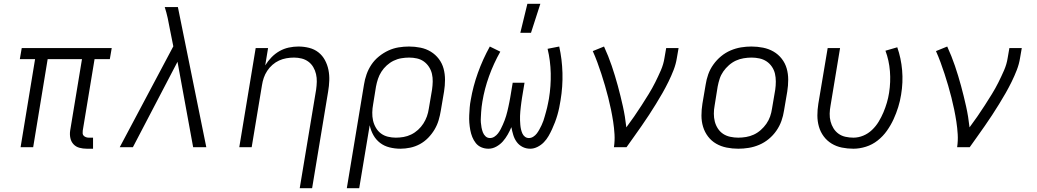

<svg xmlns="http://www.w3.org/2000/svg" viewBox="-20 -772 5440 1007"><path d="M468 8H435Q415 8 396.5 3Q378 -2 365.5 -15.5Q353 -29 349 -48Q345 -67 348 -87L410 -462H230L154 0H88L164 -462H84L94 -520H566L556 -462H476L414 -87Q413 -80 413.5 -72.5Q414 -65 419 -60Q424 -55 431 -52.5Q438 -50 445 -50H468Z M608 0 889 -529 871 -619Q866 -648 859.5 -677.5Q853 -707 844 -735H913L1062 0H993L911 -448L677 0Z M1552 215 1638 -302Q1641 -323 1641.5 -343.5Q1642 -364 1637.5 -383.5Q1633 -403 1623 -420Q1613 -437 1597.5 -448.5Q1582 -460 1562.5 -465Q1543 -470 1522 -470Q1502 -470 1482 -466.5Q1462 -463 1443.5 -454.5Q1425 -446 1409 -432Q1393 -418 1381.5 -400.5Q1370 -383 1363.5 -364Q1357 -345 1354 -325L1300 0H1235L1321 -520H1386L1371 -429Q1385 -452 1404 -471.5Q1423 -491 1446 -504Q1469 -517 1494.5 -522.5Q1520 -528 1545 -528Q1574 -528 1601.5 -521Q1629 -514 1650 -497.5Q1671 -481 1684 -457Q1697 -433 1702.5 -406Q1708 -379 1707 -350Q1706 -321 1701 -292L1617 215Z M1799 215 1889 -328Q1893 -355 1902.5 -382Q1912 -409 1928 -433Q1944 -457 1967.5 -476Q1991 -495 2017 -507Q2043 -519 2070.5 -523.5Q2098 -528 2125 -528Q2156 -528 2185.5 -522Q2215 -516 2239.5 -501Q2264 -486 2281.5 -463Q2299 -440 2306.5 -412Q2314 -384 2314 -353.5Q2314 -323 2309 -292L2292 -192Q2288 -167 2280.5 -141.5Q2273 -116 2259 -92.5Q2245 -69 2225.5 -49Q2206 -29 2182 -16Q2158 -3 2131.5 2.5Q2105 8 2080 8Q2051 8 2023 1Q1995 -6 1973.5 -22.5Q1952 -39 1938.5 -63Q1925 -87 1919 -115L1864 215ZM2056 -50Q2076 -50 2096.5 -53.5Q2117 -57 2136.5 -66.5Q2156 -76 2172.5 -91Q2189 -106 2200.5 -124Q2212 -142 2219 -161.5Q2226 -181 2229 -202L2246 -302Q2249 -323 2249.5 -344Q2250 -365 2245.5 -384.5Q2241 -404 2230 -421Q2219 -438 2203 -449.5Q2187 -461 2167 -465.5Q2147 -470 2126 -470Q2106 -470 2085 -466.5Q2064 -463 2044.5 -453.5Q2025 -444 2008.5 -429Q1992 -414 1980.5 -396Q1969 -378 1962.5 -358.5Q1956 -339 1952 -318L1937 -225Q1933 -204 1932.5 -182Q1932 -160 1936.5 -140Q1941 -120 1951.5 -102Q1962 -84 1978 -72Q1994 -60 2014.5 -55Q2035 -50 2056 -50Z M2542 8Q2522 8 2504.5 0.5Q2487 -7 2475.5 -21.5Q2464 -36 2457 -53.5Q2450 -71 2446.5 -90Q2443 -109 2441.5 -128.5Q2440 -148 2441 -168Q2442 -188 2443.5 -208Q2445 -228 2449 -248Q2461 -319 2486.5 -390Q2512 -461 2549 -528L2604 -501Q2569 -439 2545 -372.5Q2521 -306 2510 -239Q2508 -225 2506 -211.5Q2504 -198 2503.5 -184Q2503 -170 2502 -156.5Q2501 -143 2502 -129.5Q2503 -116 2505.5 -103Q2508 -90 2512.5 -78Q2517 -66 2526.5 -57Q2536 -48 2550 -48Q2562 -48 2573 -55Q2584 -62 2592 -72.5Q2600 -83 2606 -94.5Q2612 -106 2617 -117.5Q2622 -129 2626.5 -140.5Q2631 -152 2634.5 -164Q2638 -176 2641 -188Q2644 -200 2646.5 -212Q2649 -224 2651.5 -236Q2654 -248 2656 -260L2669 -338H2731L2718 -260Q2716 -248 2714.5 -236Q2713 -224 2711.5 -212Q2710 -200 2709 -188Q2708 -176 2707.5 -164Q2707 -152 2707.5 -140.5Q2708 -129 2709 -117Q2710 -105 2712.5 -94Q2715 -83 2719.5 -72.5Q2724 -62 2733 -55Q2742 -48 2754 -48Q2766 -48 2777 -55Q2788 -62 2795.5 -72Q2803 -82 2809 -93Q2815 -104 2820.5 -115.5Q2826 -127 2830 -138.5Q2834 -150 2837 -161.5Q2840 -173 2843.5 -184.5Q2847 -196 2849.5 -207.5Q2852 -219 2854.5 -231Q2857 -243 2859 -254Q2870 -321 2868.5 -387.5Q2867 -454 2852 -516L2913 -528Q2928 -461 2930 -389.5Q2932 -318 2920 -246Q2917 -227 2913 -207.5Q2909 -188 2903.5 -169Q2898 -150 2891 -131.5Q2884 -113 2875.5 -94.5Q2867 -76 2857 -58.5Q2847 -41 2832.5 -26Q2818 -11 2799 -1.5Q2780 8 2761 8Q2739 8 2720.5 -1.5Q2702 -11 2690 -27.5Q2678 -44 2672 -64Q2666 -84 2662 -105Q2654 -86 2643 -66.5Q2632 -47 2617.5 -30.5Q2603 -14 2583 -3Q2563 8 2542 8ZM2709 -600 2746 -752H2814L2765 -600Z M3200 0Q3205 -34 3203 -67.5Q3201 -101 3196 -133.5Q3191 -166 3184.5 -197.5Q3178 -229 3170 -260.5Q3162 -292 3153 -323Q3144 -354 3134 -384.5Q3124 -415 3113 -445Q3102 -475 3089 -504L3148 -528Q3171 -478 3188.5 -426.5Q3206 -375 3220.5 -321.5Q3235 -268 3247 -214Q3259 -160 3265 -104Q3286 -132 3306 -161Q3326 -190 3345 -219.5Q3364 -249 3382.5 -279Q3401 -309 3416.5 -340Q3432 -371 3446 -403Q3460 -435 3465 -468L3474 -520H3539L3530 -468Q3525 -436 3513 -405Q3501 -374 3486 -343.5Q3471 -313 3454.5 -284Q3438 -255 3420 -226Q3402 -197 3383.5 -168.5Q3365 -140 3345 -111.5Q3325 -83 3305.5 -55.5Q3286 -28 3266 0Z M3852 8Q3821 8 3791 2Q3761 -4 3736 -18.5Q3711 -33 3693.5 -56Q3676 -79 3667.5 -107Q3659 -135 3659 -166Q3659 -197 3664 -228L3681 -328Q3685 -355 3694.5 -382Q3704 -409 3721.5 -433.5Q3739 -458 3762 -477Q3785 -496 3812 -507.5Q3839 -519 3866.5 -523.5Q3894 -528 3921 -528Q3952 -528 3982 -522Q4012 -516 4037 -501.5Q4062 -487 4080 -464Q4098 -441 4106 -413Q4114 -385 4114 -354Q4114 -323 4109 -292L4092 -192Q4088 -165 4078.5 -138Q4069 -111 4052 -86.5Q4035 -62 4012 -43Q3989 -24 3962 -12.5Q3935 -1 3907 3.5Q3879 8 3852 8ZM3852 -50Q3872 -50 3893 -53.5Q3914 -57 3933.5 -66Q3953 -75 3970 -90Q3987 -105 3999.5 -123Q4012 -141 4019 -161Q4026 -181 4029 -202L4046 -302Q4049 -323 4049 -344.5Q4049 -366 4044.5 -385.5Q4040 -405 4028.5 -422Q4017 -439 4000.5 -450Q3984 -461 3963.5 -465.5Q3943 -470 3922 -470Q3902 -470 3880.5 -466.5Q3859 -463 3839.5 -454Q3820 -445 3803 -430Q3786 -415 3773.5 -397Q3761 -379 3754.5 -359Q3748 -339 3744 -318L3728 -218Q3724 -197 3724 -175.5Q3724 -154 3729 -134.5Q3734 -115 3745 -98Q3756 -81 3772.5 -70Q3789 -59 3810 -54.5Q3831 -50 3852 -50Z M4456 8Q4425 8 4395.5 2Q4366 -4 4341.5 -19Q4317 -34 4300 -57Q4283 -80 4275 -108Q4267 -136 4267 -166.5Q4267 -197 4272 -228L4321 -520H4386L4336 -218Q4332 -197 4331.5 -176Q4331 -155 4336 -135.5Q4341 -116 4351.5 -99Q4362 -82 4378 -70.5Q4394 -59 4414.5 -54.5Q4435 -50 4456 -50Q4482 -50 4507.5 -60.5Q4533 -71 4553.5 -90.5Q4574 -110 4588.5 -134Q4603 -158 4613.5 -183Q4624 -208 4631.5 -233.5Q4639 -259 4643 -285Q4652 -342 4647.5 -398.5Q4643 -455 4624 -506L4686 -524Q4706 -467 4711.5 -403.5Q4717 -340 4706 -275Q4701 -243 4691 -210.5Q4681 -178 4666.5 -146.5Q4652 -115 4631.5 -86Q4611 -57 4583 -35Q4555 -13 4521.5 -2.5Q4488 8 4456 8Z M5000 0Q5005 -34 5003 -67.5Q5001 -101 4996 -133.5Q4991 -166 4984.5 -197.5Q4978 -229 4970 -260.5Q4962 -292 4953 -323Q4944 -354 4934 -384.5Q4924 -415 4913 -445Q4902 -475 4889 -504L4948 -528Q4971 -478 4988.5 -426.5Q5006 -375 5020.5 -321.5Q5035 -268 5047 -214Q5059 -160 5065 -104Q5086 -132 5106 -161Q5126 -190 5145 -219.5Q5164 -249 5182.5 -279Q5201 -309 5216.5 -340Q5232 -371 5246 -403Q5260 -435 5265 -468L5274 -520H5339L5330 -468Q5325 -436 5313 -405Q5301 -374 5286 -343.5Q5271 -313 5254.5 -284Q5238 -255 5220 -226Q5202 -197 5183.5 -168.5Q5165 -140 5145 -111.5Q5125 -83 5105.5 -55.5Q5086 -28 5066 0Z"/></svg>

Font: Iosevka Light Extended
Style: Italic
Weight: 300
Width: 7
Italic angle: -9°
Monospace: yes
Designer: Belleve Invis
Foundry: Belleve Invis
Version: Version 32.5.0; ttfautohint (v1.8.4)